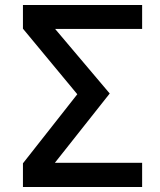

<svg xmlns="http://www.w3.org/2000/svg" viewBox="-20 -750 640 770"><path d="M72 0V-95L290 -372L72 -635V-730H550V-634H201L420 -375L200 -97H550V0Z"/></svg>

Font: Pitagon Sans Mono SemiBold
Style: Regular
Weight: 600
Monospace: yes
Designer: Travis Tran
Foundry: Pitagon
Version: Version 1.001; ttfautohint (v1.8.4.7-5d5b);gftools[0.9.26]